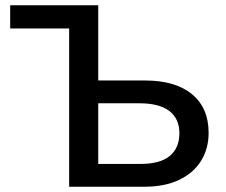

<svg xmlns="http://www.w3.org/2000/svg" viewBox="-20 -708 857 728"><path d="M771 -204.6Q771 -143.6 741.9 -97.4Q712.9 -51.3 658.4 -25.6Q604 0 528.3 0H242.2V-600.1H18.6V-688H352.5V-402.8H529.8Q645 -402.8 708 -350.8Q771 -298.8 771 -204.6ZM660.2 -203.1Q660.2 -257.8 622.1 -287.1Q584 -316.4 508.3 -316.4H352.5V-86.4H511.7Q587.4 -86.4 623.8 -116.7Q660.2 -147 660.2 -203.1Z"/></svg>

Font: Arimo Medium
Style: Regular
Weight: 500
Designer: Steve Matteson
Foundry: Monotype Imaging Inc.
Version: Version 1.33